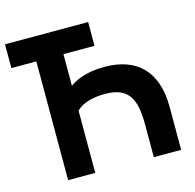

<svg xmlns="http://www.w3.org/2000/svg" viewBox="-105 -828 952 937"><g transform="rotate(-15 371.0 -360.0)"><path d="M0 -600V-720H420V-600H263V-440Q281 -453.5 302.5 -462.8Q324 -472 347.2 -477.8Q370.5 -483.5 394.2 -485.8Q418 -488 440.5 -488Q501.5 -488 549.2 -471Q597 -454 629.8 -420Q662.5 -386 679.8 -335.2Q697 -284.5 697 -217V0H559V-166Q559 -214 552.2 -250.2Q545.5 -286.5 528.5 -311Q511.5 -335.5 482.2 -347.8Q453 -360 408.5 -360Q390 -360 370 -358Q350 -356 330.8 -351Q311.5 -346 294 -337Q276.5 -328 263 -314V0H126V-600Z"/></g></svg>

Font: Vela Sans ExtBd
Style: Regular
Weight: 800
Designer: Principal design: Mikhail Sharanda - project Manrope.
Design modification: Ravid Balaliev
Foundry: Mikhail Sharanda
Version: Version 1.001